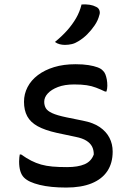

<svg xmlns="http://www.w3.org/2000/svg" viewBox="-20 -833 590 864"><path d="M282 -81Q331 -81 361 -94Q391 -107 402 -138Q402 -159 394 -174Q386 -189 368.5 -200Q351 -211 321 -217L236 -235Q182 -247 149.5 -265Q117 -283 102.5 -310Q88 -337 88 -375Q88 -410 104 -441Q120 -472 150.5 -495Q181 -518 223.5 -531Q266 -544 320 -544Q354 -544 378.5 -540Q403 -536 419 -530Q435 -524 442 -516Q450 -509 454 -499Q458 -489 460.5 -476Q463 -463 463 -447Q463 -441 462 -434Q461 -427 459 -421H453Q432 -431 412.5 -438.5Q393 -446 370 -449.5Q347 -453 314 -453Q271 -453 241 -441.5Q211 -430 195 -412.5Q179 -395 179 -375Q179 -359 186 -346.5Q193 -334 214.5 -324Q236 -314 279 -305L353 -290Q400 -281 429 -261Q458 -241 472.5 -213Q487 -185 487 -151Q487 -99 463 -63Q439 -27 392.5 -8Q346 11 278 11Q243 11 213 8Q183 5 158.5 -1Q134 -7 116.5 -15Q99 -23 88 -34Q77 -45 71.5 -63Q66 -81 66 -106Q66 -117 67 -124.5Q68 -132 69 -138H75Q99 -121 120.5 -110Q142 -99 165 -92.5Q188 -86 216 -83.5Q244 -81 282 -81ZM347 -813Q368 -814 384 -811.5Q400 -809 413 -802Q424 -797 427.5 -786Q431 -775 427 -765Q421 -741 406 -719Q391 -697 372.5 -678.5Q354 -660 332 -647Q318 -638 303 -634.5Q288 -631 272 -631Q260 -631 248.5 -634Q237 -637 227 -644Q259 -670 282.5 -696.5Q306 -723 322.5 -751.5Q339 -780 347 -813Z"/></svg>

Font: Code D Ace
Style: Regular
Weight: 400
Version: Version 1.085; ttfautohint (v1.8.4.7-5d5b);Nerd Fonts 3.0.2